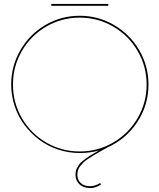

<svg xmlns="http://www.w3.org/2000/svg" viewBox="-20 -762 798 961"><path d="M522 -732.9H236.8V-742.2H522ZM723.1 -338.9Q723.1 -234.9 666.3 -149.7Q609.4 -64.5 517.1 -23.9Q505.9 -17.6 481.9 -3.9Q458 9.8 448.7 15.4Q439.5 21 422.4 32.2Q405.3 43.5 398.2 50.5Q391.1 57.6 382.3 68.4Q373.5 79.1 370.4 89.8Q367.2 100.6 367.2 112.8Q367.2 138.2 384 154.1Q400.9 169.9 431.2 169.9Q457 169.9 481 153.8L485.8 161.1Q460 179.2 431.2 179.2Q397 179.2 377.4 160.2Q357.9 141.1 357.9 112.8Q357.9 102.5 359.9 93.5Q361.8 84.5 367.2 75.7Q372.6 66.9 376.7 60.5Q380.9 54.2 391.4 45.7Q401.9 37.1 407.7 32.5Q413.6 27.8 428.5 18.6Q443.4 9.3 450.2 5.6Q457 2 475.1 -8.8Q432.1 3.9 378.9 3.9Q323.2 3.9 271 -13.4Q218.8 -30.8 176.5 -62.5Q134.3 -94.2 102.5 -136.5Q70.8 -178.7 53.5 -231Q36.1 -283.2 36.1 -338.9Q36.1 -431.6 82 -511Q127.9 -590.3 207 -636.7Q286.1 -683.1 378.9 -683.1Q471.7 -683.1 551 -636.7Q630.4 -590.3 676.8 -511Q723.1 -431.6 723.1 -338.9ZM546.9 -628.9Q469.7 -673.8 378.9 -673.8Q288.1 -673.8 211.2 -628.9Q134.3 -584 89.6 -507.1Q44.9 -430.2 44.9 -338.9Q44.9 -247.6 89.6 -170.7Q134.3 -93.8 211.2 -48.8Q288.1 -3.9 378.9 -3.9Q469.7 -3.9 546.9 -48.8Q624 -93.8 668.9 -170.9Q713.9 -248 713.9 -338.9Q713.9 -429.7 668.9 -506.8Q624 -584 546.9 -628.9Z"/></svg>

Font: Rawengulk
Style: Ultralight
Weight: 200
Version: Version 0.92